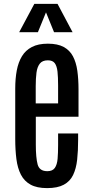

<svg xmlns="http://www.w3.org/2000/svg" viewBox="-20 -968 477 997"><path d="M224.6 8.8Q171.4 8.8 138.7 -9.3Q106 -27.3 88.6 -61Q71.3 -94.7 65.2 -141.8Q59.1 -189 59.1 -246.1V-507.8Q59.1 -559.6 67.1 -602.3Q75.2 -645 94 -676Q112.8 -707 145.8 -724.1Q178.7 -741.2 228.5 -741.2Q279.3 -741.2 310.8 -724.1Q342.3 -707 358.9 -675.5Q375.5 -644 381.6 -600.3Q387.7 -556.6 387.7 -503.9V-361.8H166V-216.3Q166 -149.9 175.3 -114.5Q184.6 -79.1 225.6 -79.1Q252.9 -79.1 264.6 -95.9Q276.4 -112.8 279.1 -143.3Q281.7 -173.8 281.7 -214.8V-274.9H385.7V-242.2Q385.7 -184.6 380.6 -138.4Q375.5 -92.3 359.6 -59.3Q343.8 -26.4 311.3 -8.8Q278.8 8.8 224.6 8.8ZM165.5 -431.2H281.7V-524.4Q281.7 -566.9 278.6 -595.9Q275.4 -625 264.4 -639.9Q253.4 -654.8 228.5 -654.8Q200.2 -654.8 186.8 -637.7Q173.3 -620.6 169.4 -590.6Q165.5 -560.5 165.5 -521ZM79.6 -800.8 158.2 -947.8H278.8L356.9 -800.8H260.7L218.8 -903.8L176.8 -800.8Z"/></svg>

Font: Antonio Medium
Style: Regular
Weight: 500
Designer: Vernon Adams
Foundry: Vernon Adams
Version: Version 1.002